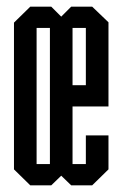

<svg xmlns="http://www.w3.org/2000/svg" viewBox="-20 -557 368 577"><path d="M257 0H194L164 -29L134 0H71L22 -48V-489L71 -537H134L164 -507L194 -537H257L306 -490V-237H198V-64H238V-150H306V-48ZM130 -473H90V-64H130ZM238 -473H198V-301H238Z"/></svg>

Font: Commune Nuit Debout
Style: Regular
Weight: 400
Designer: Sébastien Marchal
Foundry: Sébastien Marchal
Version: Version 1.003;PS 1.3;hotconv 1.0.88;makeotf.lib2.5.647800